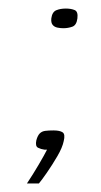

<svg xmlns="http://www.w3.org/2000/svg" viewBox="-20 -350 236 449"><path d="M100 -307Q102 -322 111.5 -326Q121 -330 134 -330Q146 -330 154.5 -326.5Q163 -323 161 -307Q159 -291 149 -287.5Q139 -284 128 -284Q121 -284 114 -285.5Q107 -287 103 -292Q99 -297 100 -307ZM43 79Q57 58 70.5 35Q84 12 90 0Q88 0 87 0Q86 0 84 0Q76 -1 69 -4.5Q62 -8 65 -22Q68 -33 73 -38Q78 -43 86 -44Q94 -45 105 -45Q120 -45 126.5 -40.5Q133 -36 129 -20Q126 -5 114 15.5Q102 36 89.5 54Q77 72 71 79Z"/></svg>

Font: Genos Thin Light
Style: Italic
Weight: 300
Italic angle: -8°
Version: Version 1.010